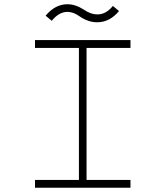

<svg xmlns="http://www.w3.org/2000/svg" viewBox="-20 -885 780 905"><path d="M352 -37V-659H145V-696H595V-659H388V-37H595V0H145V-37ZM541 -833Q497 -780 438 -780Q396 -780 355 -808Q326 -829 298 -829Q258 -829 224 -787L195 -811Q240 -865 298 -865Q336 -865 376 -839Q408 -817 439 -817Q480 -817 512 -857Z"/></svg>

Font: M Major Mono Display
Style: Regular
Weight: 400
Designer: Emre Parlak
Foundry: Emre Parlak
Version: Version 2.000; ttfautohint (v1.8) -l 8 -r 50 -G 200 -x 14 -D